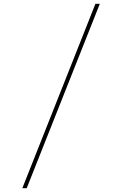

<svg xmlns="http://www.w3.org/2000/svg" viewBox="-20 -843 640 1006"><path d="M97 143 480 -823H503L120 143Z"/></svg>

Font: Iosevka Thin Extended
Style: Regular
Weight: 100
Width: 7
Monospace: yes
Designer: Belleve Invis
Foundry: Belleve Invis
Version: Version 32.5.0; ttfautohint (v1.8.4)